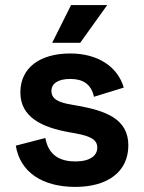

<svg xmlns="http://www.w3.org/2000/svg" viewBox="-20 -720 564 754"><path d="M276 14C402 14 484 -45 484 -149C484 -253 396 -285 284 -305L256 -310C210 -318 182 -331 182 -363C182 -392 208 -410 256 -410C304 -410 338 -391 349 -340L466 -376C443 -456 367 -510 256 -510C138 -510 60 -455 60 -357C60 -259 146 -220 250 -201L278 -196C337 -185 362 -171 362 -140C362 -109 334 -86 276 -86C218 -86 171 -108 158 -178L42 -148C59 -44 146 14 276 14ZM185 -552H295L401 -700H259Z"/></svg>

Font: Meta Space
Style: Bold
Weight: 700
Designer: Meta Pool / Florian Karsten
Foundry: Meta Pool / Florian Karsten
Version: Version 2.000;Glyphs 3.1.1 (3137)